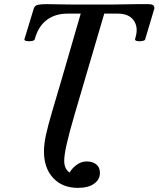

<svg xmlns="http://www.w3.org/2000/svg" viewBox="-20 -686 768 930"><path d="M357 224Q282 224 237.5 176Q193 128 193 48Q193 12 202.5 -32Q212 -76 231.5 -142Q251 -208 281 -310L371 -620H307Q247 -620 206 -589Q165 -558 148 -495Q147 -490 134.5 -487.5Q122 -485 110 -487Q98 -489 98 -495L144 -646Q149 -660 165 -663Q181 -666 207 -666Q236 -666 266 -665Q296 -664 335 -664H451Q488 -664 520.5 -664Q553 -664 584 -665Q618 -666 646 -666Q674 -666 695 -666Q715 -666 721.5 -661Q728 -656 728 -646L683 -495Q682 -490 669.5 -487.5Q657 -485 645.5 -487Q634 -489 634 -495Q642 -522 642 -540Q642 -574 619 -597Q596 -620 550 -620H485L340 -127Q315 -41 303 12Q291 65 291 93Q291 132 317 150Q328 130 350.5 113Q373 96 400 96Q428 96 446 110Q464 124 464 151Q464 184 435.5 204Q407 224 357 224Z"/></svg>

Font: Junicode
Style: Bold Italic
Weight: 700
Italic angle: -11°
Designer: Peter S. Baker
Version: Version 2.100; ttfautohint (v1.8.4)